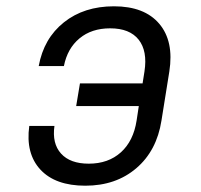

<svg xmlns="http://www.w3.org/2000/svg" viewBox="-20 -580 640 610"><path d="M251 10Q156 10 108.5 -41Q61 -92 73 -180H153Q145 -124 174 -92Q203 -60 262 -60Q324 -60 364 -96Q404 -132 414 -197L421 -243H222L234 -315H433L439 -353Q449 -418 420.5 -454Q392 -490 330 -490Q271 -490 232.5 -458Q194 -426 183 -370H103Q119 -458 183 -509Q247 -560 342 -560Q439 -560 486 -504.5Q533 -449 518 -353L493 -197Q478 -101 413 -45.5Q348 10 251 10Z"/></svg>

Font: JetBrains Mono NL Light
Style: Italic
Weight: 300
Italic angle: -9°
Designer: Philipp Nurullin, Konstantin Bulenkov
Foundry: JetBrains
Version: Version 2.304; ttfautohint (v1.8.4.7-5d5b)